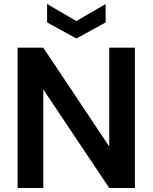

<svg xmlns="http://www.w3.org/2000/svg" viewBox="-20 -938 761 958"><path d="M68 0V-700H196L525 -207V-700H653V0H525L196 -492V0ZM361 -746 215 -826V-918L361 -833L507 -918V-826Z"/></svg>

Font: DeepMind Sans
Style: Bold
Weight: 700
Designer: Jonny Pinhorn / Modifications: Colophon Foundry
Foundry: Colophon Foundry
Version: Version 1.002; ttfautohint (v1.8.2)